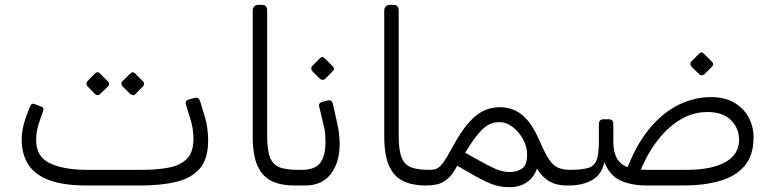

<svg xmlns="http://www.w3.org/2000/svg" viewBox="-20 -770 3208 797"><path d="M341 0Q244 0 184.5 -22Q125 -44 97.5 -87Q70 -130 70 -192Q70 -221 79 -255Q88 -289 105 -328Q108 -336 113 -338.5Q118 -341 129 -336L150 -328Q157 -326 159.5 -321.5Q162 -317 158 -306Q148 -279 139 -250Q130 -221 130 -189Q130 -119 187.5 -92Q245 -65 341 -65H569Q634 -65 682 -74.5Q730 -84 756.5 -111.5Q783 -139 783 -193Q783 -237 770 -277L753 -331Q749 -343 752 -349Q755 -355 767 -358L786 -363Q800 -367 805.5 -359.5Q811 -352 815 -336L829 -290Q837 -264 840.5 -238.5Q844 -213 844 -186Q844 -110 809 -70Q774 -30 711 -15Q648 0 564 0ZM395 -379Q391 -375 385 -375Q379 -375 374 -380L343 -412Q339 -417 339 -422.5Q339 -428 343 -433L374 -465Q379 -470 385 -470Q391 -470 395 -465L427 -433Q432 -429 432.5 -422.5Q433 -416 428 -411ZM542 -379Q538 -374 532 -375Q526 -376 521 -380L488 -412Q484 -416 484 -422.5Q484 -429 488 -433L521 -465Q526 -470 531 -470Q536 -470 541 -465L573 -433Q578 -429 578 -422.5Q578 -416 573 -411Z M1204 0H1201Q1148 0 1109.5 -17.5Q1071 -35 1050 -79.5Q1029 -124 1029 -205V-725Q1029 -736 1035 -743Q1041 -750 1055 -750H1066Q1079 -750 1084 -743.5Q1089 -737 1089 -727V-205Q1089 -144 1102 -114Q1115 -84 1143 -74.5Q1171 -65 1214 -65H1219Q1234 -65 1234 -50V-30Q1234 0 1204 0Z M1207 0Q1197 0 1193 -6.5Q1189 -13 1189 -20V-45Q1189 -59 1197 -62Q1205 -65 1219 -65H1233Q1287 -65 1309 -93.5Q1331 -122 1331 -179Q1331 -199 1329.5 -216Q1328 -233 1323 -252L1305 -327Q1303 -336 1307 -341Q1311 -346 1320 -348L1340 -353Q1358 -357 1362 -338L1380 -257Q1385 -238 1387.5 -211.5Q1390 -185 1390 -174Q1390 -96 1353.5 -48Q1317 0 1246 0ZM1329 -442Q1325 -438 1319 -438.5Q1313 -439 1308 -443L1276 -475Q1272 -480 1272 -486Q1272 -492 1276 -496L1308 -528Q1313 -533 1318.5 -533Q1324 -533 1328 -528L1360 -496Q1372 -485 1361 -474Z M1750 0H1747Q1694 0 1655.5 -17.5Q1617 -35 1596 -79.5Q1575 -124 1575 -205V-725Q1575 -736 1581 -743Q1587 -750 1601 -750H1612Q1625 -750 1630 -743.5Q1635 -737 1635 -727V-205Q1635 -144 1648 -114Q1661 -84 1689 -74.5Q1717 -65 1760 -65H1765Q1780 -65 1780 -50V-30Q1780 0 1750 0Z M2095 7Q2073 7 2054 3.5Q2035 0 2012 -9.5Q1989 -19 1957.5 -36.5Q1926 -54 1878 -82Q1858 -44 1836.5 -26.5Q1815 -9 1793.5 -4.5Q1772 0 1750 0Q1735 0 1735 -15V-35Q1735 -65 1765 -65Q1783 -65 1795.5 -71.5Q1808 -78 1822 -98Q1836 -118 1858 -159Q1896 -229 1929 -264.5Q1962 -300 1992.5 -312.5Q2023 -325 2055 -325Q2090 -325 2119.5 -311Q2149 -297 2174.5 -265Q2200 -233 2223 -178Q2242 -134 2258.5 -109Q2275 -84 2295.5 -74.5Q2316 -65 2346 -65Q2361 -65 2361 -50V-30Q2361 0 2331 0Q2291 0 2261.5 -16.5Q2232 -33 2209 -70Q2195 -31 2165 -12Q2135 7 2095 7ZM2098 -56Q2125 -56 2146 -69.5Q2167 -83 2168 -125Q2169 -159 2152 -190.5Q2135 -222 2108.5 -242.5Q2082 -263 2053 -263Q2032 -263 2012.5 -254.5Q1993 -246 1969 -219Q1945 -192 1911 -136Q1971 -102 2003.5 -85Q2036 -68 2056 -62Q2076 -56 2098 -56Z M2341 0Q2330 0 2323 -3.5Q2316 -7 2316 -26V-45Q2316 -59 2324 -62Q2332 -65 2346 -65Q2396 -65 2422 -73Q2448 -81 2457 -106.5Q2466 -132 2466 -182V-255Q2466 -275 2486 -275H2506Q2526 -275 2526 -255V-182Q2526 -141 2539.5 -115Q2553 -89 2583.5 -77Q2614 -65 2664 -65H2831Q2934 -65 2991 -97Q3048 -129 3048 -190Q3048 -237 3014.5 -271Q2981 -305 2916 -305Q2855 -305 2801 -271.5Q2747 -238 2704.5 -180.5Q2662 -123 2633 -49L2579 -59Q2618 -165 2673.5 -233Q2729 -301 2795 -334Q2861 -367 2931 -367Q2988 -367 3027.5 -344Q3067 -321 3087.5 -283Q3108 -245 3108 -200Q3108 -125 3071 -81.5Q3034 -38 2968 -19Q2902 0 2816 0H2667Q2600 0 2555 -21Q2510 -42 2489 -97Q2477 -44 2437 -22Q2397 0 2341 0ZM2903 -461Q2899 -457 2893 -457.5Q2887 -458 2882 -462L2850 -494Q2846 -499 2846 -505Q2846 -511 2850 -515L2882 -547Q2887 -552 2892.5 -552Q2898 -552 2902 -547L2934 -515Q2946 -504 2935 -493Z"/></svg>

Font: Rubik Light
Style: Italic
Weight: 300
Italic angle: -12°
Designer: Hubert and Fischer
Foundry: Hubert and Fischer
Version: Version 2.300;gftools[0.9.30]